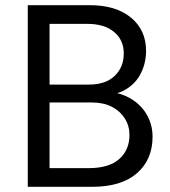

<svg xmlns="http://www.w3.org/2000/svg" viewBox="-20 -720 656 740"><path d="M87 0V-700H326Q427 -700 485 -652Q543 -604 543 -524Q543 -479 524 -439.5Q505 -400 466 -376Q427 -352 367 -352L369 -368Q431 -368 475.5 -344.5Q520 -321 544 -281Q568 -241 568 -193Q568 -105 508 -52.5Q448 0 335 0ZM171 -41 137 -72H322Q400 -72 439.5 -107Q479 -142 479 -200Q479 -235 461 -263.5Q443 -292 411 -308.5Q379 -325 334 -325H141V-394H323Q387 -394 422 -427.5Q457 -461 457 -514Q457 -566 419.5 -597Q382 -628 317 -628H137L171 -659Z"/></svg>

Font: SUSE
Style: Regular
Weight: 400
Designer: Rene Bieder
Foundry: SUSE
Version: Version 1.000